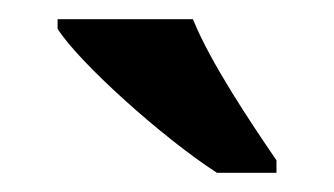

<svg xmlns="http://www.w3.org/2000/svg" viewBox="-20 -786 348 200"><path d="M206 -606H268V-619C242 -657 199 -721 181 -766H40V-756C62 -721 150 -642 206 -606Z"/></svg>

Font: Noto Serif Myanmar Condensed
Style: Bold
Weight: 700
Width: 3
Designer: Ben Mitchell and the Monotype Design Team
Foundry: Monotype Imaging Inc.
Version: Version 2.106